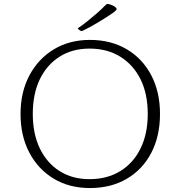

<svg xmlns="http://www.w3.org/2000/svg" viewBox="-20 -945 915 972"><path d="M435 7Q331 7 252 -40.5Q173 -88 128.5 -172.5Q84 -257 84 -368Q84 -479 129 -563.5Q174 -648 253 -695.5Q332 -743 435 -743Q541 -743 621 -696Q701 -649 745.5 -564.5Q790 -480 790 -368Q790 -256 746 -171.5Q702 -87 622 -40Q542 7 435 7ZM433 -38Q522 -38 588.5 -78.5Q655 -119 691.5 -193.5Q728 -268 728 -368Q728 -470 691.5 -543.5Q655 -617 589 -658Q523 -699 433 -699Q346 -699 281.5 -658Q217 -617 181.5 -543.5Q146 -470 146 -368Q146 -268 181.5 -194Q217 -120 281.5 -79Q346 -38 433 -38ZM377 -797Q371 -800 377 -804Q398 -818 423 -838Q448 -858 472.5 -879.5Q497 -901 516 -921Q521 -926 528 -925Q540 -922 549 -918Q558 -914 565 -908Q570 -903 570.5 -900Q571 -897 567.5 -893Q564 -889 555 -882Q519 -857 475.5 -831Q432 -805 398 -789Q393 -786 386 -790Z"/></svg>

Font: Hahmlet ExtraLight
Style: Regular
Weight: 250
Designer: Minjoo Ham & Mark Frömberg
Foundry: hypertype
Version: Version 1.002